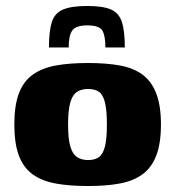

<svg xmlns="http://www.w3.org/2000/svg" viewBox="-20 -616 587 643"><path d="M272 -596Q324 -596 351 -584.5Q378 -573 388 -543Q398 -513 398 -457H333Q333 -497 322.5 -514Q312 -531 272 -531Q235 -531 222.5 -514.5Q210 -498 210 -457H144Q144 -512 153.5 -542Q163 -572 191 -584Q219 -596 272 -596ZM275 7Q212 7 166 -1.5Q120 -10 89 -32.5Q58 -55 43 -95.5Q28 -136 28 -199Q28 -262 43 -302.5Q58 -343 89 -365.5Q120 -388 166 -396.5Q212 -405 275 -405Q337 -405 382.5 -396.5Q428 -388 458 -365.5Q488 -343 503.5 -302.5Q519 -262 519 -199Q519 -136 503.5 -95.5Q488 -55 457.5 -32.5Q427 -10 381.5 -1.5Q336 7 275 7ZM275 -80Q298 -80 311.5 -90Q325 -100 331.5 -125.5Q338 -151 338 -199Q338 -247 331.5 -273Q325 -299 311.5 -308.5Q298 -318 275 -318Q253 -318 238 -308.5Q223 -299 215.5 -273Q208 -247 208 -199Q208 -151 215.5 -125.5Q223 -100 238 -90Q253 -80 275 -80Z"/></svg>

Font: Genos Thin ExtraBold
Style: Regular
Weight: 800
Version: Version 1.010